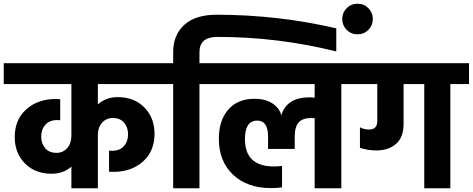

<svg xmlns="http://www.w3.org/2000/svg" viewBox="-50 -1010 2536 1030"><path d="M839 -559H475V-450Q519 -489 581 -489Q670 -489 724.5 -433.5Q779 -378 779 -292Q779 -199 717 -143.5Q655 -88 558 -88Q543 -88 535 -89V-202Q541 -201 551 -201Q592 -201 614.5 -226Q637 -251 637 -290Q637 -326 616 -351.5Q595 -377 555 -377Q520 -377 497.5 -351.5Q475 -326 475 -284V0H333V-116Q290 -78 227 -78Q138 -78 83.5 -133.5Q29 -189 29 -275Q29 -368 91 -423.5Q153 -479 250 -479Q264 -479 273 -478V-365Q267 -366 257 -366Q216 -366 193.5 -341Q171 -316 171 -277Q171 -241 192 -215.5Q213 -190 253 -190Q288 -190 310.5 -215.5Q333 -241 333 -283V-559H-30V-671H839Z M1112 -931Q1439 -931 1754 -858V-734Q1442 -812 1116 -812Q1020 -812 1020 -730V-671H1120V-559H1020V0H879V-559H779V-671H879V-731Q879 -822 938.5 -876.5Q998 -931 1112 -931Z M1881 -671V-559H1781V0H1638V-376Q1632 -377 1621 -377Q1573 -377 1552 -353Q1531 -329 1531 -276V-211H1388V-278Q1388 -363 1330 -363Q1264 -363 1264 -264Q1264 -117 1420 -117Q1440 -117 1463 -120V-5Q1436 -1 1404 -1Q1276 -1 1200 -73Q1124 -145 1124 -266Q1124 -364 1174.5 -422Q1225 -480 1315 -480Q1375 -480 1412.5 -454.5Q1450 -429 1459 -391Q1487 -488 1613 -488Q1622 -488 1638 -486V-559H1060V-671Z M1809.5 -850Q1786 -874 1786 -908Q1786 -942 1809.5 -966Q1833 -990 1868 -990Q1903 -990 1926.5 -966Q1950 -942 1950 -908Q1950 -874 1926.5 -850Q1903 -826 1868 -826Q1833 -826 1809.5 -850Z M1821 -671H2466V-559H2366V0H2226V-559H2115V-345Q2115 -273 2074.5 -238Q2034 -203 1970 -203Q1922 -203 1881 -217V-327Q1903 -315 1930 -315Q1974 -315 1974 -361V-559H1821Z"/></svg>

Font: Hind Bold
Style: Regular
Weight: 700
Designer: Manushi Parikh, Satya Rajpurohit
Foundry: Indian Type Foundry
Version: Version 1.201;PS 1.0;hotconv 1.0.78;makeotf.lib2.5.61930; tt